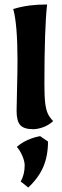

<svg xmlns="http://www.w3.org/2000/svg" viewBox="-20 -567 278 856"><path d="M54 -73Q54 -104 56 -172Q58 -248 58 -297Q58 -458 39 -527Q77 -538 112 -542.5Q147 -547 190 -547Q178 -441 178 -192Q178 -137 181.5 -108Q185 -79 192.5 -62Q200 -45 217 -27Q196 -8 171.5 0.5Q147 9 128 9Q87 9 70.5 -9Q54 -27 54 -73ZM72 242Q90 212 90 170Q90 152 79.5 127.5Q69 103 55 88Q75 70 102.5 57.5Q130 45 159 40L194 64Q194 128 173 177Q152 226 106 269Z"/></svg>

Font: Mirza
Style: Bold
Weight: 700
Designer: Arabic design by Kourosh Beigpour, Latin design by Eduardo Tunni, engineering by Lasse Fister
Version: Version 1.0010g